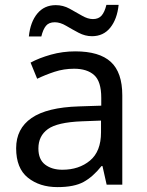

<svg xmlns="http://www.w3.org/2000/svg" viewBox="-20 -755 601 785"><path d="M288 -545Q386 -545 433 -502Q480 -459 480 -365V0H416L399 -76H395Q360 -32 321.5 -11Q283 10 215 10Q142 10 94 -28.5Q46 -67 46 -149Q46 -229 109 -272.5Q172 -316 303 -320L394 -323V-355Q394 -422 365 -448Q336 -474 283 -474Q241 -474 203 -461.5Q165 -449 132 -433L105 -499Q140 -518 188 -531.5Q236 -545 288 -545ZM314 -259Q214 -255 175.5 -227Q137 -199 137 -148Q137 -103 164.5 -82Q192 -61 235 -61Q303 -61 348 -98.5Q393 -136 393 -214V-262ZM98 -606Q104 -665 132.5 -699.5Q161 -734 208 -734Q238 -734 264.5 -719.5Q291 -705 315 -691Q339 -677 360 -677Q383 -677 395.5 -691.5Q408 -706 415 -735H465Q459 -677 431 -642Q403 -607 356 -607Q328 -607 301.5 -621Q275 -635 250.5 -649.5Q226 -664 204 -664Q180 -664 168 -649.5Q156 -635 149 -606Z"/></svg>

Font: Noto Sans Gunjala Gondi Semibold
Style: Regular
Weight: 600
Designer: Ek Type
Foundry: Ek Type
Version: Version 1.004; ttfautohint (v1.8.4.7-5d5b)